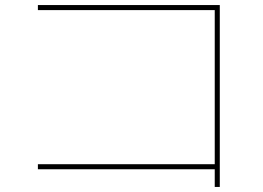

<svg xmlns="http://www.w3.org/2000/svg" viewBox="-20 -720 1040 760"><path d="M830 20V-50H130V-70H830V-680H130V-700H850V20Z"/></svg>

Font: M PLUS 2 Thin Thin
Style: Regular
Weight: 250
Version: Version 1.001